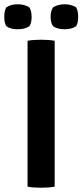

<svg xmlns="http://www.w3.org/2000/svg" viewBox="-41 -874 386 899"><path d="M88 0V-683Q112 -688 151 -688Q190 -688 215 -683V0Q190 5 151 5Q112 5 88 0ZM208 -840Q231 -854 261.5 -854Q292 -854 315 -840Q325 -825 325 -795Q325 -765 315 -751Q295 -737 261.5 -737Q228 -737 208 -751Q196 -766 196 -795Q196 -824 208 -840ZM-11 -840Q10 -854 41.5 -854Q73 -854 96 -840Q107 -825 107 -794.5Q107 -764 96 -751Q76 -737 42 -737Q8 -737 -11 -751Q-21 -765 -21 -795Q-21 -825 -11 -840Z"/></svg>

Font: Signika Negative
Style: Semibold
Weight: 600
Designer: Anna Giedrys
Foundry: Anna Giedrys
Version: Version 1.001